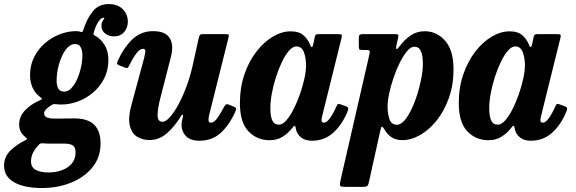

<svg xmlns="http://www.w3.org/2000/svg" viewBox="-116 -692 2902 968"><path d="M-95.5 142.5Q-95.5 99 -64.5 68.2Q-33.5 37.5 6 18Q23.5 9 21.2 7.8Q19 6.5 8.5 -4Q-19.5 -27 -19.5 -63.5Q-19.5 -105 10 -135.5Q39.5 -166 80 -184Q96 -191.5 96 -193.5Q96 -195.5 84 -205Q60.5 -222 48 -250.5Q35.5 -279 35.5 -312.5Q35.5 -363 56 -404Q76.5 -445 110.5 -474.2Q144.5 -503.5 185.5 -519.2Q226.5 -535 267.5 -535Q281 -535 290 -531.5Q296.5 -530 298.8 -531.5Q301 -533 304 -541Q321 -595.5 350.8 -633.5Q380.5 -671.5 432 -671.5Q477.5 -671.5 503 -645.5Q528.5 -619.5 528.5 -582.5Q528.5 -552.5 509.8 -530.5Q491 -508.5 459 -508.5Q432.5 -508.5 413.8 -523.5Q395 -538.5 395.5 -563Q395.5 -576 400.8 -584.8Q406 -593.5 409 -598Q412 -602.5 405 -602.5Q394 -602.5 380.2 -582.8Q366.5 -563 357 -528.5Q355 -521 355.2 -518.8Q355.5 -516.5 361 -513.5Q391 -497.5 410.8 -466.2Q430.5 -435 430.5 -391Q430.5 -338.5 409.5 -297Q388.5 -255.5 354 -226Q319.5 -196.5 277.8 -180.8Q236 -165 193.5 -165Q180.5 -165 168 -166.5Q159 -167.5 153.8 -166.8Q148.5 -166 140.5 -160Q128 -152.5 117.2 -142Q106.5 -131.5 106.5 -120Q106.5 -105.5 121 -99.8Q135.5 -94 161 -94Q170 -94 189.2 -94.2Q208.5 -94.5 228.2 -94.8Q248 -95 258.5 -95Q327 -95 359 -63Q391 -31 391 31Q391 101.5 350 151.8Q309 202 242 229Q175 256 96.5 256Q6.5 256 -44.5 227.2Q-95.5 198.5 -95.5 142.5ZM169.5 -286.5Q169 -263 177.2 -246.5Q185.5 -230 208 -230Q227 -230 243.5 -247.2Q260 -264.5 272.5 -292.2Q285 -320 292.2 -352.2Q299.5 -384.5 299.5 -415Q299.5 -435.5 291.5 -452.8Q283.5 -470 261 -470Q242 -470 225.2 -452.8Q208.5 -435.5 196 -408Q183.5 -380.5 176.5 -348.2Q169.5 -316 169.5 -286.5ZM79.5 38Q62.5 56 51.5 76Q40.5 96 40.5 121.5Q40 150.5 63.5 164Q87 177.5 129 177.5Q164 177.5 195 166.5Q226 155.5 245.5 133Q265 110.5 265 76.5Q265.5 52 252.2 42Q239 32 207.5 32H141.5Q132.5 32 124.8 32Q117 32 107 31Q96 30 90.8 30.8Q85.5 31.5 79.5 38Z M478.5 -387.5Q511 -456.5 553.8 -495.8Q596.5 -535 655.5 -535Q718 -535 739.5 -500Q761 -465 746 -406.5L693 -200Q678.5 -144.5 678.5 -111.2Q678.5 -78 703.5 -78Q720 -78 741.2 -102Q762.5 -126 784 -166Q805.5 -206 823.8 -255Q842 -304 853.5 -354L886 -500.5Q888 -509.5 891.5 -514.8Q895 -520 906.5 -520H1017.5Q1032 -520 1035.8 -518Q1039.5 -516 1036.5 -504.5L939 -114.5Q935.5 -101 935.2 -87.2Q935 -73.5 947.5 -73.5Q962.5 -73.5 978.5 -95Q994.5 -116.5 1013.5 -152.5Q1018 -161.5 1022 -165Q1026 -168.5 1036.5 -165L1061 -155Q1071 -151 1073.5 -146.5Q1076 -142 1071 -130.5Q1040.5 -62 997 -22.2Q953.5 17.5 889.5 17.5Q839 17.5 817 -10.8Q795 -39 800.5 -78L806.5 -105Q808 -113.5 804.5 -114Q801 -114.5 796.5 -106.5Q763.5 -53 725 -19.5Q686.5 14 637 14Q603.5 14 575.5 -2.5Q547.5 -19 538 -60.8Q528.5 -102.5 551 -179L611 -401Q614 -412.5 616.5 -429.2Q619 -446 605 -446Q589.5 -446 572.8 -424.5Q556 -403 535.5 -362.5Q531 -353 527.5 -350Q524 -347 513 -351.5L484.5 -363Q474.5 -367 474.2 -371.8Q474 -376.5 478.5 -387.5Z M1636 -129.5Q1609 -63.5 1564.2 -23Q1519.5 17.5 1457 17.5Q1423.5 17.5 1403.5 2Q1383.5 -13.5 1377.5 -35Q1376 -41.5 1375.2 -45.2Q1374.5 -49 1374 -52Q1372 -59 1368.5 -57.8Q1365 -56.5 1358 -47.5Q1337.5 -20.5 1309 -2.8Q1280.5 15 1244 15Q1179.5 15 1136.5 -30Q1093.5 -75 1093.5 -172.5Q1093.5 -251 1116.2 -317Q1139 -383 1176.5 -431.5Q1214 -480 1259.2 -507Q1304.5 -534 1349 -534Q1392.5 -534 1414.8 -513.5Q1437 -493 1446.5 -468.5Q1451 -455.5 1455.5 -454.5Q1460 -453.5 1464 -472L1471 -505.5Q1472.5 -513.5 1476.2 -516.8Q1480 -520 1490.5 -520H1587.5Q1604 -520 1606.5 -516Q1609 -512 1605.5 -499L1508.5 -107.5Q1507 -103 1506 -96.8Q1505 -90.5 1505 -86.5Q1505 -73.5 1517 -73.5Q1530.5 -73.5 1546.5 -94.8Q1562.5 -116 1580 -155Q1584.5 -165.5 1587.8 -167.5Q1591 -169.5 1602.5 -165.5L1628.5 -156Q1638.5 -152 1639.8 -147.2Q1641 -142.5 1636 -129.5ZM1427 -362.5Q1427 -400 1416 -429Q1405 -458 1378 -458Q1360 -458 1341.2 -436.5Q1322.5 -415 1305.5 -379.8Q1288.5 -344.5 1275.2 -303Q1262 -261.5 1254.5 -220.8Q1247 -180 1247 -147.5Q1247 -107 1256.5 -85.2Q1266 -63.5 1290 -63.5Q1308 -63 1327.2 -84.8Q1346.5 -106.5 1364.2 -141.5Q1382 -176.5 1396.2 -217.2Q1410.5 -258 1418.8 -296.2Q1427 -334.5 1427 -362.5Z M1716 -520H1873Q1887.5 -520 1890.8 -517Q1894 -514 1891 -500.5L1883.5 -467.5Q1874.5 -426 1899.5 -460Q1924 -493 1955 -513.8Q1986 -534.5 2025.5 -534.5Q2085.5 -534.5 2128 -486.8Q2170.5 -439 2170.5 -342Q2170.5 -263.5 2147.2 -198.2Q2124 -133 2086 -85.2Q2048 -37.5 2002.5 -11.5Q1957 14.5 1912.5 14.5Q1879.5 14.5 1858 0Q1836.5 -14.5 1823.5 -37.5Q1813.5 -54.5 1809.5 -53.5Q1805.5 -52.5 1801 -32L1744 225.5Q1741 240 1736.2 245Q1731.5 250 1715.5 250H1622Q1601.5 250 1599 244Q1596.5 238 1599.5 222.5L1746 -416Q1749 -429 1748 -434.5Q1747 -440 1732 -440H1710Q1697.5 -440 1695.2 -444.2Q1693 -448.5 1693 -463V-499Q1693 -513.5 1697.8 -516.8Q1702.5 -520 1716 -520ZM1838 -154.5Q1838 -117 1848 -90Q1858 -63 1885.5 -63Q1904 -63 1922.5 -84Q1941 -105 1957.8 -139.5Q1974.5 -174 1987.5 -215.2Q2000.5 -256.5 2008.2 -297.2Q2016 -338 2016 -370.5Q2016 -412 2006 -434.2Q1996 -456.5 1973 -456.5Q1955.5 -456.5 1936.8 -434.5Q1918 -412.5 1900.2 -377.2Q1882.5 -342 1868.5 -301Q1854.5 -260 1846.2 -221.2Q1838 -182.5 1838 -154.5Z M2739.5 -129.5Q2712.5 -63.5 2667.8 -23Q2623 17.5 2560.5 17.5Q2527 17.5 2507 2Q2487 -13.5 2481 -35Q2479.5 -41.5 2478.8 -45.2Q2478 -49 2477.5 -52Q2475.5 -59 2472 -57.8Q2468.5 -56.5 2461.5 -47.5Q2441 -20.5 2412.5 -2.8Q2384 15 2347.5 15Q2283 15 2240 -30Q2197 -75 2197 -172.5Q2197 -251 2219.8 -317Q2242.5 -383 2280 -431.5Q2317.5 -480 2362.8 -507Q2408 -534 2452.5 -534Q2496 -534 2518.2 -513.5Q2540.5 -493 2550 -468.5Q2554.5 -455.5 2559 -454.5Q2563.5 -453.5 2567.5 -472L2574.5 -505.5Q2576 -513.5 2579.8 -516.8Q2583.5 -520 2594 -520H2691Q2707.5 -520 2710 -516Q2712.5 -512 2709 -499L2612 -107.5Q2610.5 -103 2609.5 -96.8Q2608.5 -90.5 2608.5 -86.5Q2608.5 -73.5 2620.5 -73.5Q2634 -73.5 2650 -94.8Q2666 -116 2683.5 -155Q2688 -165.5 2691.2 -167.5Q2694.5 -169.5 2706 -165.5L2732 -156Q2742 -152 2743.2 -147.2Q2744.5 -142.5 2739.5 -129.5ZM2530.5 -362.5Q2530.5 -400 2519.5 -429Q2508.5 -458 2481.5 -458Q2463.5 -458 2444.8 -436.5Q2426 -415 2409 -379.8Q2392 -344.5 2378.8 -303Q2365.5 -261.5 2358 -220.8Q2350.5 -180 2350.5 -147.5Q2350.5 -107 2360 -85.2Q2369.5 -63.5 2393.5 -63.5Q2411.5 -63 2430.8 -84.8Q2450 -106.5 2467.8 -141.5Q2485.5 -176.5 2499.8 -217.2Q2514 -258 2522.2 -296.2Q2530.5 -334.5 2530.5 -362.5Z"/></svg>

Font: Besley* Narrow
Style: Bold Italic
Weight: 700
Width: 4
Italic angle: -13°
Designer: Owen Earl
Foundry: indestructible type*
Version: Version 3.000; ttfautohint (v1.8.3)